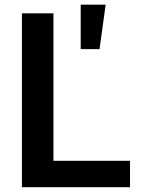

<svg xmlns="http://www.w3.org/2000/svg" viewBox="-20 -783 606 803"><path d="M317.5 -577.4H396.3L421.9 -763.5H317.5ZM71.7 0H523.8V-110.4H203.5V-727.3H71.7Z"/></svg>

Font: TID UI Semi Bold
Style: Regular
Weight: 600
Designer: The TID Project Authors
Foundry: Bakken & Bæck
Version: Version 1.001;hotconv 1.0.109;makeotfexe 2.5.65596